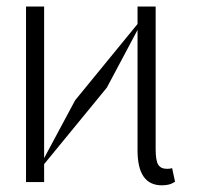

<svg xmlns="http://www.w3.org/2000/svg" viewBox="-20 -550 605 580"><path d="M113.3 -54.2V0H58.6V-530.3H113.3V-72.3L207 -247.1L395.5 -477.5V-530.3H450.2V-99.6Q450.2 -64.9 458 -52.5Q465.8 -40 484.4 -40Q494.1 -40 500 -42L508.8 -1Q499 5.4 489.5 7.6Q480 9.8 468.8 9.8Q395.5 9.8 395.5 -95.7V-459.5L302.7 -285.2Z"/></svg>

Font: Pretendard Std ExtraLight
Style: Regular
Weight: 200
Designer: Base glyphs from Inter by Rasmus Andersson; Hangeul glyphs from Noto Sans CJK(Source Han Sans) by Jang Soo-young and Kan
Foundry: Kil Hyung-jin
Version: Version 1.309